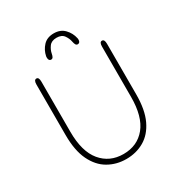

<svg xmlns="http://www.w3.org/2000/svg" viewBox="-185 -915 989 1053"><g transform="rotate(-30 309.5 -388.0)"><path d="M310 10.5Q247.5 10.5 196.8 -18.8Q146 -48 116 -110Q86 -172 86 -270.5V-590.5Q86 -619 102 -619Q117.5 -619 117.5 -590.5V-272.5Q117.5 -147.5 170.2 -84.2Q223 -21 310 -21Q398 -21 449.8 -84.2Q501.5 -147.5 501.5 -272.5V-590.5Q501.5 -619 517 -619Q533 -619 533 -590.5V-270.5Q533 -172 503.5 -110Q474 -48 423.5 -18.8Q373 10.5 310 10.5ZM393.5 -668Q385 -668 380.8 -675Q376.5 -682 374 -695Q370 -717 355.8 -737.2Q341.5 -757.5 309 -757.5Q277 -757.5 262.2 -737.2Q247.5 -717 243.5 -695Q241 -681.5 236.8 -674.8Q232.5 -668 224 -668Q217.5 -668 213.2 -673.2Q209 -678.5 209 -688.5Q209 -691 209 -693.5Q209 -696 209.5 -698Q216.5 -733.5 241 -759.8Q265.5 -786 308 -786Q350 -786 375.2 -759.8Q400.5 -733.5 408 -698Q408.5 -696 408.8 -693.5Q409 -691 409 -688.5Q409 -678.5 404.8 -673.2Q400.5 -668 393.5 -668Z"/></g></svg>

Font: Sono ExtraLight
Style: Regular
Weight: 200
Designer: Tyler Finck
Foundry: Tyler Finck
Version: Version 2.112